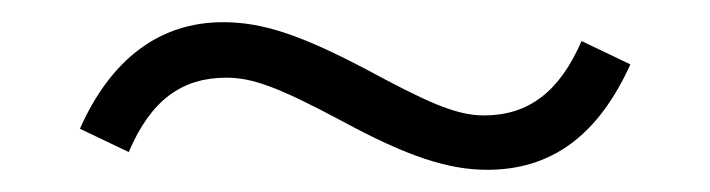

<svg xmlns="http://www.w3.org/2000/svg" viewBox="-20 -374 640 173"><path d="M419 -221C477 -221 519 -252 548 -316L504 -337C484 -291 456 -270 416 -270C390 -270 363 -283 309 -312C250 -343 216 -354 181 -354C124 -354 80 -321 52 -258L96 -237C116 -284 144 -304 184 -304C207 -304 230 -296 288 -265C347 -233 384 -221 419 -221Z"/></svg>

Font: Poppy and Pepper Light
Style: Regular
Weight: 300
Designer: Thy Ha
Foundry: Thy Ha
Version: Version 0.001;Glyphs 3.2 (3227)